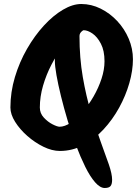

<svg xmlns="http://www.w3.org/2000/svg" viewBox="-20 -767 699 959"><path d="M32 -230Q32 -307 54.5 -382Q77 -457 115 -523Q153 -589 199.5 -639.5Q246 -690 294.5 -718.5Q343 -747 386 -747Q436 -747 482.5 -724Q529 -701 565.5 -662Q602 -623 623 -573.5Q644 -524 644 -471Q644 -415 626 -352Q608 -289 575 -229Q542 -169 496.5 -120Q451 -71 396 -42Q341 -13 279 -13Q240 -13 197 -34Q154 -55 116.5 -88Q79 -121 55.5 -158.5Q32 -196 32 -230ZM179 -230Q179 -201 199 -179.5Q219 -158 242.5 -146Q266 -134 278 -134Q303 -134 333.5 -154Q364 -174 393.5 -208.5Q423 -243 447.5 -285.5Q472 -328 487 -373.5Q502 -419 502 -461Q502 -514 484 -548.5Q466 -583 442 -599.5Q418 -616 398 -616Q379 -616 351 -593.5Q323 -571 293 -532.5Q263 -494 237 -444Q211 -394 195 -339Q179 -284 179 -230ZM540 131Q540 153 532 162.5Q524 172 503 172Q480 172 455 143.5Q430 115 406 66.5Q382 18 359.5 -41.5Q337 -101 318 -164.5Q299 -228 284.5 -287Q270 -346 262 -392Q254 -438 254 -462Q254 -516 264.5 -555Q275 -594 310 -624.5Q345 -655 418 -684V-628Q405 -623 391 -612.5Q377 -602 377 -587Q377 -478 393.5 -382.5Q410 -287 434.5 -205.5Q459 -124 483 -59Q507 6 523.5 54Q540 102 540 131Z"/></svg>

Font: Kalam Variable Light
Style: Regular
Weight: 300
Designer: Lipi Raval, Jonny Pinhorn
Foundry: Indian Type Foundry
Version: Version 3.000